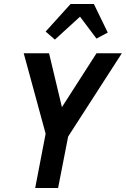

<svg xmlns="http://www.w3.org/2000/svg" viewBox="-20 -935 626 955"><path d="M155 0 207 -270 98 -670H224L288 -402L460 -670H586L319 -256L269 0ZM253 -738 207 -778 331 -915H447L516 -773L460 -743L378 -852Z"/></svg>

Font: Lode
Style: Bold Italic
Weight: 700
Italic angle: -11°
Monospace: yes
Designer: Belleve Invis
Foundry: Belleve Invis
Version: Version 29.2.0; ttfautohint (v1.8.3)